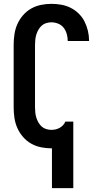

<svg xmlns="http://www.w3.org/2000/svg" viewBox="-20 -763 540 998"><path d="M250 215V8Q249 8 248.5 8Q248 8 247 8Q220 8 193 2.5Q166 -3 142 -16.5Q118 -30 99.5 -51.5Q81 -73 70 -98Q59 -123 55 -150.5Q51 -178 51 -205V-530Q51 -557 55 -584.5Q59 -612 70 -637Q81 -662 99.5 -683.5Q118 -705 142 -718.5Q166 -732 193 -737.5Q220 -743 247 -743Q273 -743 298.5 -738.5Q324 -734 347 -722.5Q370 -711 389 -692.5Q408 -674 419.5 -651Q431 -628 437 -602.5Q443 -577 443 -551Q443 -551 443 -551Q443 -551 443 -550H332Q332 -551 332 -551Q332 -551 332 -551Q332 -569 327 -586.5Q322 -604 311 -618.5Q300 -633 282.5 -640Q265 -647 247 -647Q234 -647 220.5 -643Q207 -639 197 -630Q187 -621 180 -609Q173 -597 169 -584Q165 -571 163.5 -557.5Q162 -544 162 -530V-205Q162 -191 163.5 -177.5Q165 -164 169 -151Q173 -138 180 -126Q187 -114 197 -105Q207 -96 220.5 -92Q234 -88 247 -88Q259 -88 269.5 -90.5Q280 -93 290 -98.5Q300 -104 307.5 -112Q315 -120 320 -131H361V215Z"/></svg>

Font: Iosevka SS08 Regular
Style: Bold
Weight: 700
Monospace: yes
Designer: Belleve Invis
Foundry: Belleve Invis
Version: Version 16.3.4; ttfautohint (v1.8.4)